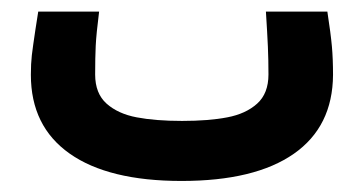

<svg xmlns="http://www.w3.org/2000/svg" viewBox="-20 -116 640 339"><path d="M34.5 16Q34.5 -3.5 36.2 -18.5Q38 -33.5 42.5 -63.5L47.5 -95.5H155Q150 -56 149 -35.2Q148 -14.5 148 15.5Q148 49 168.2 67Q188.5 85 221.5 91.2Q254.5 97.5 301.5 97.5Q348.5 97.5 381.2 91.2Q414 85 434 67Q454 49 454 15.5Q454 -10 453 -33.2Q452 -56.5 449.5 -95.5H558Q564 -56.5 566 -34.2Q568 -12 568 16Q567.5 107.5 498.8 155.5Q430 203.5 300.5 203.5Q171.5 203.5 103 155.2Q34.5 107 34.5 16Z"/></svg>

Font: JuliaMono
Style: Bold Italic
Weight: 700
Italic angle: -9°
Monospace: yes
Designer: cormullion
Foundry: corm
Version: Version 0.057; ttfautohint (v1.8.4)